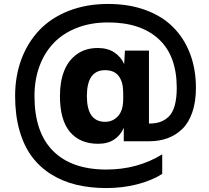

<svg xmlns="http://www.w3.org/2000/svg" viewBox="-20 -764 1052 968"><path d="M604 -51.8V-120.1Q588.4 -82.5 555.9 -60.8Q523.4 -39.1 475.1 -39.1Q382.8 -39.1 332.5 -99.1Q282.2 -159.2 282.2 -279.8Q282.2 -352.1 303.2 -405.8Q324.2 -459.5 367.7 -490.7Q411.1 -522 473.1 -522Q522.5 -522 556.2 -499.8Q589.8 -477.5 606 -440.9L609.9 -508.8H731V-141.1H731.9Q763.2 -141.1 786.6 -148.9Q810.1 -156.7 830.1 -175.5Q850.1 -194.3 860.6 -231Q871.1 -267.6 871.1 -320.8Q871.1 -483.4 780 -567.1Q689 -650.9 524.9 -650.9Q437.5 -650.9 367.2 -623.3Q296.9 -595.7 250.2 -546.6Q203.6 -497.6 178.7 -429.4Q153.8 -361.3 153.8 -279.8Q153.8 -96.7 247.6 -2.9Q341.3 90.8 516.1 90.8Q673.3 90.8 797.9 14.2V112.8Q743.7 147 670.4 165.5Q597.2 184.1 516.1 184.1Q434.1 184.1 365 167.5Q295.9 150.9 238.3 115Q180.7 79.1 140.6 25.4Q100.6 -28.3 78.4 -105.7Q56.2 -183.1 56.2 -279.8Q56.2 -379.9 87.6 -464.6Q119.1 -549.3 178 -611.6Q236.8 -673.8 325.9 -709Q415 -744.1 524.9 -744.1Q629.4 -744.1 713.1 -713.6Q796.9 -683.1 852.5 -627.4Q908.2 -571.8 938 -493.7Q967.8 -415.5 967.8 -320.8Q967.8 -251 949.7 -198.2Q931.6 -145.5 899.2 -114Q866.7 -82.5 824.7 -67.1Q782.7 -51.8 731.9 -51.8ZM418 -279.8Q418 -149.9 509.8 -149.9Q549.3 -149.9 575.2 -178.7Q601.1 -207.5 601.1 -263.2V-296.9Q601.1 -350.6 578.6 -380.4Q556.2 -410.2 509.8 -410.2Q418 -410.2 418 -279.8Z"/></svg>

Font: Nacelle Bold
Style: Regular
Weight: 700
Designer: Sora Sagano
Foundry: Sora Sagano
Version: Version 1.000;FEAKit 1.0